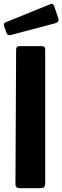

<svg xmlns="http://www.w3.org/2000/svg" viewBox="-26 -983 326 1003"><path d="M210.1 -24.1Q210.1 -10.7 203.8 -5.4Q197.5 0 183.1 0H77.1Q54.7 0 54.7 -20.7L58.2 -722.7Q58.2 -742 74.3 -742H194.7Q210.1 -742 210.1 -724.2ZM256.4 -952.6 278.5 -887.8Q285 -867.7 262.9 -861.6L31.7 -800.4Q21.2 -798 16.2 -800.4Q11.3 -802.8 7.8 -811.1L-4.3 -846Q-9.4 -861.2 2.3 -866L239.1 -962Q250.8 -966.9 256.4 -952.6Z"/></svg>

Font: Libre Franklin Thin
Style: Regular
Weight: 100
Designer: Pablo Impallari, Rodrigo Fuenzalida, Nhung Nguyen
Foundry: Impallari Type
Version: Version 3.000